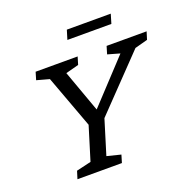

<svg xmlns="http://www.w3.org/2000/svg" viewBox="-151 -1031 1166 1177"><g transform="rotate(-20 432.0 -442.0)"><path d="M667.5 -634.5 588.5 -657 603.5 -707H864.5L849 -657L765.5 -634.5L439.5 -295.5L371 -72.5L461 -50L446 0H156L171.5 -50L267.5 -72.5L334.5 -290.5L207.5 -634.5L125.5 -657L140.5 -707H414.5L399.5 -657L314.5 -634.5L413 -361.5ZM390 -823.5 408.5 -884H695L677 -823.5Z"/></g></svg>

Font: Newsreader Caption
Style: Italic
Weight: 400
Italic angle: -17°
Designer: Hugues Gentile
Foundry: Production Type
Version: Version 1.001